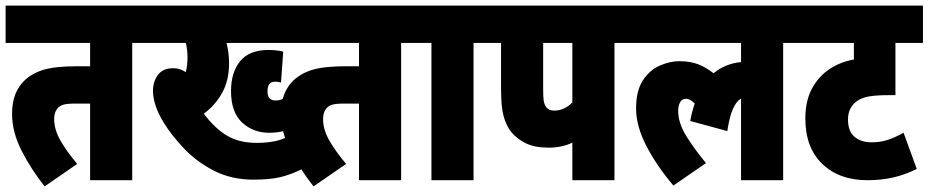

<svg xmlns="http://www.w3.org/2000/svg" viewBox="-20 -642 3308 684"><path d="M451 -489V0H301V-273H247Q219 -273 205.5 -269Q192 -265 184 -255Q173 -241 173 -218Q173 -180 195.5 -141Q218 -102 255 -58L139 22Q90 -40 56.5 -106Q23 -172 23 -236Q23 -277 34.5 -306Q46 -335 67 -355Q94 -381 135.5 -393.5Q177 -406 256 -406H301V-489H0V-622H517V-489Z M1061 -42Q1017 -20 979 -11Q941 -2 883 -2Q806 -2 745 -32.5Q684 -63 638.5 -110Q593 -157 564 -204Q525 -267 525 -319Q525 -351 542.5 -375Q560 -399 597 -399Q621 -399 642 -385Q648 -411 648 -437Q648 -464 642 -489H505V-622H1023V-489H787Q791 -474 793.5 -456Q796 -438 796 -416Q796 -355 771 -310.5Q746 -266 706 -237Q746 -184 789 -158.5Q832 -133 895 -133Q927 -133 957 -138.5Q987 -144 1022 -163ZM1044 -202Q1016 -182 992 -175.5Q968 -169 939 -169Q882 -169 842.5 -205.5Q803 -242 803 -318Q803 -384 835.5 -424Q868 -464 937 -464Q949 -464 964 -462.5Q979 -461 989 -458L981 -348Q971 -351 961 -351Q945 -351 939 -342Q933 -333 933 -317Q933 -298 941 -291Q949 -284 961 -284Q976 -284 987 -289.5Q998 -295 1011 -307Z M1409 -489V0H1259V-273H1205Q1177 -273 1163.5 -269Q1150 -265 1142 -255Q1131 -241 1131 -218Q1131 -180 1153.5 -141Q1176 -102 1213 -58L1097 22Q1048 -40 1014.5 -106Q981 -172 981 -236Q981 -277 992.5 -306Q1004 -335 1025 -355Q1052 -381 1093.5 -393.5Q1135 -406 1214 -406H1259V-489H958V-622H1475V-489Z M1667 -489V0H1517V-489H1463V-622H1733V-489Z M2169 -489V0H2019V-134Q1983 -116 1934 -116Q1885 -116 1853.5 -131.5Q1822 -147 1802 -171Q1784 -193 1774.5 -226.5Q1765 -260 1765 -325V-489H1721V-622H2235V-489ZM2019 -489H1915V-322Q1915 -296 1917 -283Q1919 -270 1926 -260Q1935 -248 1955 -248Q1990 -248 2019 -277Z M2223 -489V-622H2836V-489H2770V0H2620V-291Q2604 -282 2591.5 -255Q2579 -228 2571 -175L2439 -211Q2445 -245 2455 -273Q2439 -290 2425 -290Q2409 -290 2402.5 -277Q2396 -264 2396 -248Q2396 -204 2424.5 -158Q2453 -112 2495 -61L2379 19Q2318 -53 2282 -123.5Q2246 -194 2246 -255Q2246 -319 2270.5 -356Q2295 -393 2331 -408.5Q2367 -424 2399 -424Q2438 -424 2466 -413.5Q2494 -403 2522 -381Q2563 -415 2620 -421V-489Z M3268 -489H3170V-303H3145Q3106 -303 3079 -299Q3052 -295 3033 -282Q3019 -272 3010 -256Q3001 -240 3001 -216Q3001 -174 3024.5 -154.5Q3048 -135 3084 -135Q3116 -135 3142 -143.5Q3168 -152 3199 -169L3246 -40Q3203 -19 3161 -9.5Q3119 0 3070 0Q2970 0 2909.5 -58Q2849 -116 2849 -220Q2849 -283 2873 -327Q2897 -371 2936 -396.5Q2975 -422 3022 -430V-489H2824V-622H3268Z"/></svg>

Font: Noto Sans ExtraCondensed Black
Style: Regular
Weight: 900
Width: 2
Designer: Monotype Design Team
Foundry: Monotype Imaging Inc.
Version: Version 2.013; ttfautohint (v1.8.4.7-5d5b)